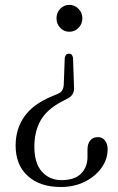

<svg xmlns="http://www.w3.org/2000/svg" viewBox="-20 -600 474 768"><path d="M276 -254.5Q279.5 -221 251.5 -206.5L223 -191.5Q166 -160.5 141.8 -117Q117.5 -73.5 117.5 -13.5Q117.5 53.5 148 87Q178.5 120.5 225.5 120.5Q279 120.5 304.5 94.2Q330 68 330 27.5V-2Q330 -25 341 -38.2Q352 -51.5 371.5 -51.5Q389 -51.5 399.8 -38.2Q410.5 -25 410.5 -3Q410.5 37 385.8 71.5Q361 106 318.8 127Q276.5 148 223 148Q140 148 91.2 104Q42.5 60 42.5 -18Q42.5 -83.5 77 -133.2Q111.5 -183 187 -214.5L213 -225.5Q233 -233.5 235 -260L239 -368.5Q242.5 -385.5 255.5 -385.5Q269.5 -385.5 272 -368.5ZM257.5 -580.5Q279 -580.5 294.2 -564.5Q309.5 -548.5 309.5 -527Q309.5 -504 294.2 -488.5Q279 -473 257.5 -473Q235.5 -473 220.8 -488.8Q206 -504.5 206 -527Q206 -548.5 220.8 -564.5Q235.5 -580.5 257.5 -580.5Z"/></svg>

Font: Fraunces 72pt S050 Light
Style: Regular
Weight: 300
Version: Version 1.000; ttfautohint (v1.8.3)